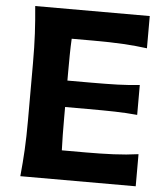

<svg xmlns="http://www.w3.org/2000/svg" viewBox="-55 -838 772 887"><g transform="rotate(5 331.0 -394.5)"><path d="M72.3 0Q78.6 -64 81.8 -123.8Q85 -183.6 85 -257.8V-524.9Q85 -601.1 81.8 -662.4Q78.6 -723.6 72.3 -789.1H603.5V-639.6Q551.8 -646.5 492.7 -649.9Q433.6 -653.3 353.5 -653.3H253.4Q251.5 -616.2 251 -578.9Q250.5 -541.5 250.5 -498.5V-459H357.9Q431.2 -459 483.6 -460.7Q536.1 -462.4 585.4 -467.8V-329.1Q533.7 -334 481.2 -335.2Q428.7 -336.4 357.4 -336.4H250.5V-284.7Q250.5 -243.7 251 -207.5Q251.5 -171.4 252.9 -135.7H365.2Q432.1 -135.7 492.2 -138.4Q552.2 -141.1 607.4 -148.9V0Z"/></g></svg>

Font: Pinar DS1 Bold
Style: Regular
Weight: 700
Designer: Amin Abedi
Version: Version 3.000